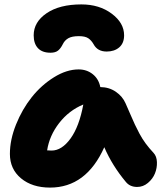

<svg xmlns="http://www.w3.org/2000/svg" viewBox="-20 -810 744 871"><path d="M349.1 -790Q430.7 -790 486.8 -748Q543 -706.1 543 -649.9Q543 -614.3 521 -595.2Q499 -576.2 463.9 -576.2Q422.4 -576.2 404.8 -608.9Q394.5 -627 380.4 -636.5Q366.2 -646 337.9 -646Q306.2 -646 289.8 -636.5Q273.4 -627 265.1 -609.9Q255.4 -590.3 243.4 -580.6Q231.4 -570.8 209 -570.8Q171.4 -570.8 152.1 -591.6Q132.8 -612.3 132.8 -649.9Q132.8 -710 191.4 -750Q250 -790 349.1 -790ZM207 41Q126 41 75.4 -1Q24.9 -43 24.9 -111.8Q24.9 -175.8 52.7 -245.1Q80.6 -314.5 124 -369.1Q167.5 -423.8 224.9 -459.5Q282.2 -495.1 336.9 -495.1Q373.5 -495.1 400.6 -473.6Q427.7 -452.1 435.1 -415Q475.1 -414.6 505.6 -393.6Q536.1 -372.6 549.8 -340.8Q558.1 -322.3 571 -292.2Q584 -262.2 592 -244.9Q600.1 -227.5 612.5 -204.1Q625 -180.7 640.6 -159.4Q656.2 -138.2 676.8 -116.2Q690.9 -101.1 691.9 -74.5Q692.9 -47.9 682.9 -23.2Q672.9 1.5 651.1 19.8Q629.4 38.1 602.1 38.1Q569.3 38.1 550.8 15.1Q488.8 -59.1 453.1 -142.1Q371.1 41 207 41ZM213.9 -127Q260.3 -127 299.8 -181.4Q339.4 -235.8 357.9 -335.9Q293 -309.1 248.5 -252Q204.1 -194.8 193.8 -127.9Q200.7 -127 213.9 -127Z"/></svg>

Font: Shantell Sans Bouncy
Style: Regular
Weight: 800
Designer: Stephen Nixon, Anya Danilova, Shantell Martin
Foundry: Arrow Type
Version: Version 1.006;[9816181b4]